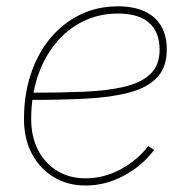

<svg xmlns="http://www.w3.org/2000/svg" viewBox="-20 -570 584 598"><path d="M246.6 7.8Q190.4 7.8 147 -18.6Q103.5 -44.9 79.1 -91.6Q54.7 -138.2 54.7 -199.2Q54.7 -274.9 75.9 -339.1Q97.2 -403.3 136.5 -450.7Q175.8 -498 229.5 -524.2Q283.2 -550.3 347.2 -550.3Q396.5 -550.3 430.7 -534.4Q464.8 -518.6 482.2 -488.5Q499.5 -458.5 499.5 -416.5Q499.5 -360.8 469.7 -329.1Q439.9 -297.4 384.3 -282.2Q328.6 -267.1 249.8 -262.9Q170.9 -258.8 73.7 -258.8V-281.2Q164.6 -281.2 238.8 -284.2Q313 -287.1 366.2 -299.6Q419.4 -312 448.2 -339.4Q477.1 -366.7 477.1 -415Q477.1 -470.2 444.3 -499Q411.6 -527.8 347.2 -527.8Q288.1 -527.8 238.5 -503.4Q189 -479 152.8 -434.6Q116.7 -390.1 96.9 -330.3Q77.1 -270.5 77.1 -199.2Q77.1 -144 98.6 -102.5Q120.1 -61 158.2 -37.8Q196.3 -14.6 246.6 -14.6Q304.2 -14.6 356.2 -43Q408.2 -71.3 441.9 -115.2L460 -103Q423.8 -54.2 366.5 -23.2Q309.1 7.8 246.6 7.8Z"/></svg>

Font: Inter 16pt Thin
Style: Italic
Weight: 250
Italic angle: -9.3988°
Version: Version 4.001;git-66647c0bb